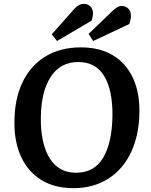

<svg xmlns="http://www.w3.org/2000/svg" viewBox="-20 -962 783 997"><path d="M55 -328Q55 -447 96.5 -534Q138 -621 215.5 -668.5Q293 -716 400 -716Q498 -716 566 -675Q634 -634 669.5 -559Q705 -484 704 -382Q703 -263 661.5 -173.5Q620 -84 543 -34.5Q466 15 361 15Q263 15 194.5 -27.5Q126 -70 90 -147Q54 -224 55 -328ZM192 -349Q191 -217 237.5 -141Q284 -65 375 -65Q469 -65 515.5 -142.5Q562 -220 564 -363Q565 -494 521 -567Q477 -640 386 -640Q294 -640 243.5 -563Q193 -486 192 -349ZM366 -916Q390 -942 414 -942Q436 -942 449.5 -928.5Q463 -915 463 -892Q463 -878 456 -855L276 -749L249 -784ZM564 -905Q578 -918 589 -924.5Q600 -931 613 -931Q632 -931 646 -917.5Q660 -904 660 -879Q660 -862 651 -837L464 -749L440 -786Z"/></svg>

Font: Literata 12pt SemiBold
Style: Italic
Weight: 600
Italic angle: -2°
Designer: Latin by Veronika Burian and Jose Scaglione. Greek by Irene Vlachou. Cyrillic by Vera Evstafieva
Foundry: TypeTogether
Version: Version 3.002